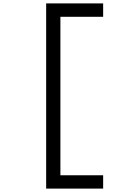

<svg xmlns="http://www.w3.org/2000/svg" viewBox="-20 -1020 707 1123"><path d="M250 -1000H583.3V-921.9H333.3V5.2H583.3V83.3Q583.3 83.3 250 83.3Q250 83.3 250 -1000Z"/></svg>

Font: TypoPRO Monoid
Style: Regular
Weight: 400
Width: 4
Monospace: yes
Designer: Andreas Larsen (@larsenwork)
Version: Version 0.61